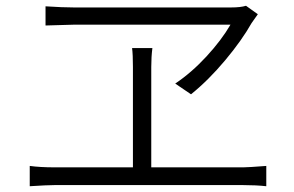

<svg xmlns="http://www.w3.org/2000/svg" viewBox="-20 -686 1017 665"><path d="M873 -636.7Q853.5 -609.4 851.6 -606.4Q817.4 -545.9 759.8 -477.1Q702.1 -408.2 641.6 -359.4L586.9 -396.5Q643.6 -434.6 695.3 -490.7Q747.1 -546.9 778.3 -600.6H238.3L137.7 -597.7V-664.1Q198.2 -660.2 235.4 -660.2H780.3Q813.5 -660.2 832 -666ZM83 -41V-111.3Q119.1 -106.4 168 -106.4H440.4V-454.1Q440.4 -497.1 437.5 -519.5H507.8Q503.9 -489.3 503.9 -454.1V-106.4H823.2Q838.9 -106.4 902.3 -111.3V-41Q867.2 -44.9 823.2 -44.9H168Q143.6 -44.9 83 -41Z"/></svg>

Font: Min Sans Light
Style: Regular
Weight: 300
Designer: Jinseong-Kim, NotoSansCJK, Nunito
Foundry: Jinseong-Kim
Version: Version 1.400;Glyphs 3.1.2 (3151)